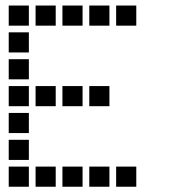

<svg xmlns="http://www.w3.org/2000/svg" viewBox="-20 -708 640 715"><path d="M13.5 -687.5Q12.5 -687.5 12.5 -687.5Q12.5 -687.5 12.5 -686.5V-613.5Q12.5 -612.5 12.5 -612.5Q12.5 -612.5 13.5 -612.5H86.5Q87.5 -612.5 87.5 -612.5Q87.5 -612.5 87.5 -613.5V-686.5Q87.5 -687.5 87.5 -687.5Q87.5 -687.5 86.5 -687.5ZM113.5 -687.5Q112.5 -687.5 112.5 -687.5Q112.5 -687.5 112.5 -686.5V-613.5Q112.5 -612.5 112.5 -612.5Q112.5 -612.5 113.5 -612.5H186.5Q187.5 -612.5 187.5 -612.5Q187.5 -612.5 187.5 -613.5V-686.5Q187.5 -687.5 187.5 -687.5Q187.5 -687.5 186.5 -687.5ZM213.5 -687.5Q212.5 -687.5 212.5 -687.5Q212.5 -687.5 212.5 -686.5V-613.5Q212.5 -612.5 212.5 -612.5Q212.5 -612.5 213.5 -612.5H286.5Q287.5 -612.5 287.5 -612.5Q287.5 -612.5 287.5 -613.5V-686.5Q287.5 -687.5 287.5 -687.5Q287.5 -687.5 286.5 -687.5ZM313.5 -687.5Q312.5 -687.5 312.5 -687.5Q312.5 -687.5 312.5 -686.5V-613.5Q312.5 -612.5 312.5 -612.5Q312.5 -612.5 313.5 -612.5H386.5Q387.5 -612.5 387.5 -612.5Q387.5 -612.5 387.5 -613.5V-686.5Q387.5 -687.5 387.5 -687.5Q387.5 -687.5 386.5 -687.5ZM413.5 -687.5Q412.5 -687.5 412.5 -687.5Q412.5 -687.5 412.5 -686.5V-613.5Q412.5 -612.5 412.5 -612.5Q412.5 -612.5 413.5 -612.5H486.5Q487.5 -612.5 487.5 -612.5Q487.5 -612.5 487.5 -613.5V-686.5Q487.5 -687.5 487.5 -687.5Q487.5 -687.5 486.5 -687.5ZM13.5 -587.5Q12.5 -587.5 12.5 -587.5Q12.5 -587.5 12.5 -586.5V-513.5Q12.5 -512.5 12.5 -512.5Q12.5 -512.5 13.5 -512.5H86.5Q87.5 -512.5 87.5 -512.5Q87.5 -512.5 87.5 -513.5V-586.5Q87.5 -587.5 87.5 -587.5Q87.5 -587.5 86.5 -587.5ZM13.5 -487.5Q12.5 -487.5 12.5 -487.5Q12.5 -487.5 12.5 -486.5V-413.5Q12.5 -412.5 12.5 -412.5Q12.5 -412.5 13.5 -412.5H86.5Q87.5 -412.5 87.5 -412.5Q87.5 -412.5 87.5 -413.5V-486.5Q87.5 -487.5 87.5 -487.5Q87.5 -487.5 86.5 -487.5ZM13.5 -387.5Q12.5 -387.5 12.5 -387.5Q12.5 -387.5 12.5 -386.5V-313.5Q12.5 -312.5 12.5 -312.5Q12.5 -312.5 13.5 -312.5H86.5Q87.5 -312.5 87.5 -312.5Q87.5 -312.5 87.5 -313.5V-386.5Q87.5 -387.5 87.5 -387.5Q87.5 -387.5 86.5 -387.5ZM113.5 -387.5Q112.5 -387.5 112.5 -387.5Q112.5 -387.5 112.5 -386.5V-313.5Q112.5 -312.5 112.5 -312.5Q112.5 -312.5 113.5 -312.5H186.5Q187.5 -312.5 187.5 -312.5Q187.5 -312.5 187.5 -313.5V-386.5Q187.5 -387.5 187.5 -387.5Q187.5 -387.5 186.5 -387.5ZM213.5 -387.5Q212.5 -387.5 212.5 -387.5Q212.5 -387.5 212.5 -386.5V-313.5Q212.5 -312.5 212.5 -312.5Q212.5 -312.5 213.5 -312.5H286.5Q287.5 -312.5 287.5 -312.5Q287.5 -312.5 287.5 -313.5V-386.5Q287.5 -387.5 287.5 -387.5Q287.5 -387.5 286.5 -387.5ZM313.5 -387.5Q312.5 -387.5 312.5 -387.5Q312.5 -387.5 312.5 -386.5V-313.5Q312.5 -312.5 312.5 -312.5Q312.5 -312.5 313.5 -312.5H386.5Q387.5 -312.5 387.5 -312.5Q387.5 -312.5 387.5 -313.5V-386.5Q387.5 -387.5 387.5 -387.5Q387.5 -387.5 386.5 -387.5ZM13.5 -287.5Q12.5 -287.5 12.5 -287.5Q12.5 -287.5 12.5 -286.5V-213.5Q12.5 -212.5 12.5 -212.5Q12.5 -212.5 13.5 -212.5H86.5Q87.5 -212.5 87.5 -212.5Q87.5 -212.5 87.5 -213.5V-286.5Q87.5 -287.5 87.5 -287.5Q87.5 -287.5 86.5 -287.5ZM13.5 -187.5Q12.5 -187.5 12.5 -187.5Q12.5 -187.5 12.5 -186.5V-113.5Q12.5 -112.5 12.5 -112.5Q12.5 -112.5 13.5 -112.5H86.5Q87.5 -112.5 87.5 -112.5Q87.5 -112.5 87.5 -113.5V-186.5Q87.5 -187.5 87.5 -187.5Q87.5 -187.5 86.5 -187.5ZM13.5 -87.5Q12.5 -87.5 12.5 -87.5Q12.5 -87.5 12.5 -86.5V-13.5Q12.5 -12.5 12.5 -12.5Q12.5 -12.5 13.5 -12.5H86.5Q87.5 -12.5 87.5 -12.5Q87.5 -12.5 87.5 -13.5V-86.5Q87.5 -87.5 87.5 -87.5Q87.5 -87.5 86.5 -87.5ZM113.5 -87.5Q112.5 -87.5 112.5 -87.5Q112.5 -87.5 112.5 -86.5V-13.5Q112.5 -12.5 112.5 -12.5Q112.5 -12.5 113.5 -12.5H186.5Q187.5 -12.5 187.5 -12.5Q187.5 -12.5 187.5 -13.5V-86.5Q187.5 -87.5 187.5 -87.5Q187.5 -87.5 186.5 -87.5ZM213.5 -87.5Q212.5 -87.5 212.5 -87.5Q212.5 -87.5 212.5 -86.5V-13.5Q212.5 -12.5 212.5 -12.5Q212.5 -12.5 213.5 -12.5H286.5Q287.5 -12.5 287.5 -12.5Q287.5 -12.5 287.5 -13.5V-86.5Q287.5 -87.5 287.5 -87.5Q287.5 -87.5 286.5 -87.5ZM313.5 -87.5Q312.5 -87.5 312.5 -87.5Q312.5 -87.5 312.5 -86.5V-13.5Q312.5 -12.5 312.5 -12.5Q312.5 -12.5 313.5 -12.5H386.5Q387.5 -12.5 387.5 -12.5Q387.5 -12.5 387.5 -13.5V-86.5Q387.5 -87.5 387.5 -87.5Q387.5 -87.5 386.5 -87.5ZM413.5 -87.5Q412.5 -87.5 412.5 -87.5Q412.5 -87.5 412.5 -86.5V-13.5Q412.5 -12.5 412.5 -12.5Q412.5 -12.5 413.5 -12.5H486.5Q487.5 -12.5 487.5 -12.5Q487.5 -12.5 487.5 -13.5V-86.5Q487.5 -87.5 487.5 -87.5Q487.5 -87.5 486.5 -87.5Z"/></svg>

Font: Doto Black
Style: Regular
Weight: 900
Monospace: yes
Version: Version 1.000